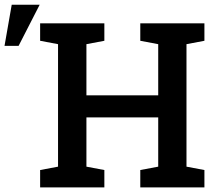

<svg xmlns="http://www.w3.org/2000/svg" viewBox="-22 -812 939 832"><path d="M151.9 0V-75.2L229.5 -89.8V-620.6L151.9 -635.3V-710.9H430.2V-635.3L352.5 -620.6V-398.9H663.6V-620.6L585.9 -635.3V-710.9H663.6H786.1H863.8V-635.3L786.1 -620.6V-89.8L863.8 -75.2V0H585.9V-75.2L663.6 -89.8V-303.2H352.5V-89.8L430.2 -75.2V0ZM-2.4 -613.3 28.8 -791.5H149.9L58.6 -613.3Z"/></svg>

Font: Roboto Slab LO Medium
Style: Regular
Weight: 500
Designer: Google
Version: Version 2.000